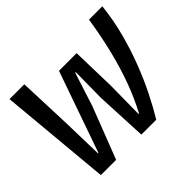

<svg xmlns="http://www.w3.org/2000/svg" viewBox="-130 -716 885 885"><g transform="rotate(-45 313.0 -273.0)"><path d="M71 0 21 -545.5H117.5L127.5 -282.5L132.5 -80.5H135.5L199 -261.5L274.5 -476.5H389.5L395 -261.5L393 -76.5L396.5 -77Q429.5 -139 456 -210.2Q482.5 -281.5 503.2 -364.8Q524 -448 539 -545.5H626Q617.5 -465 597 -387.5Q576.5 -310 549.2 -239.5Q522 -169 491.5 -108.2Q461 -47.5 432 0H335L323 -254L325 -417H321L268.5 -253.5L170.5 0Z"/></g></svg>

Font: Spline Sans Mono
Style: Italic
Weight: 400
Italic angle: -4°
Monospace: yes
Designer: Eben Sorkin, Mirko Velimirovic
Foundry: Sorkin Type
Version: Version 1.004